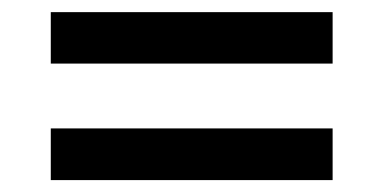

<svg xmlns="http://www.w3.org/2000/svg" viewBox="-20 -513 612 321"><path d="M64.9 -406.7V-492.7H536.1V-406.7ZM64.9 -211.9V-298.3H536.1V-211.9Z"/></svg>

Font: Open Sans SemiBold
Style: Italic
Weight: 600
Italic angle: -12°
Designer: Monotype Design Team
Foundry: Monotype Imaging Inc.
Version: Version 3.003; ttfautohint (v1.8.4)